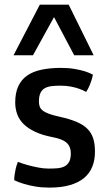

<svg xmlns="http://www.w3.org/2000/svg" viewBox="-20 -809 485 838"><path d="M42 -22.5Q42 -33.7 43.9 -46.9Q45.4 -58.1 48.6 -72.5Q51.8 -86.9 58.1 -102.5Q79.6 -94.2 103 -87.9Q123 -82.5 146.5 -77.9Q169.9 -73.2 192.9 -73.2Q213.4 -73.2 231 -74.7Q248.5 -76.2 261.5 -82.8Q274.4 -89.4 281.7 -102.8Q289.1 -116.2 289.1 -140.1Q289.1 -168.9 271.2 -185.5Q253.4 -202.1 209.5 -210.4Q164.1 -219.2 133.1 -233.9Q102.1 -248.5 82.8 -267.8Q63.5 -287.1 54.9 -311Q46.4 -335 46.4 -362.3Q46.4 -403.3 59.6 -432.1Q72.8 -460.9 97.9 -478.8Q123 -496.6 160.4 -504.6Q197.8 -512.7 246.1 -512.7Q279.8 -512.7 305.9 -508.1Q332 -503.4 349.6 -498Q370.1 -491.7 385.3 -483.4Q383.8 -472.7 379.9 -460Q376.5 -449.2 370.8 -435.5Q365.2 -421.9 356 -407.7Q342.8 -415.5 325.7 -421.4Q311 -426.8 290.5 -430.9Q270 -435.1 243.7 -435.1Q223.1 -435.1 205.8 -433.1Q188.5 -431.2 176 -424.3Q163.6 -417.5 156.7 -403.6Q149.9 -389.6 149.9 -365.7Q149.9 -354 153.1 -344.5Q156.2 -335 165.8 -327.1Q175.3 -319.3 192.6 -312.7Q210 -306.2 238.8 -299.8Q283.7 -290 313.7 -277.3Q343.8 -264.6 361.6 -246.6Q379.4 -228.5 387 -204.3Q394.5 -180.2 394.5 -147Q394.5 -111.3 383.3 -82.5Q372.1 -53.7 348.1 -33.2Q324.2 -12.7 286.6 -1.5Q249 9.8 195.8 9.8Q161.6 9.8 133.5 4.9Q105.5 0 85 -6.3Q61 -13.2 42 -22.5ZM153.8 -788.6H279.8L388.7 -567.9H303.7L215.8 -734.4L124 -567.9H39.1Z"/></svg>

Font: Basic
Style: Regular
Weight: 400
Designer: Magnus Gaarde
Foundry: Magnus Gaarde
Version: Version 1.003; ttfautohint (v1.1) -l 6 -r 16 -G 0 -x 16 -D l